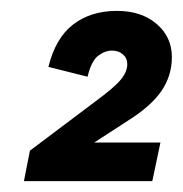

<svg xmlns="http://www.w3.org/2000/svg" viewBox="-20 -717 336 353"><path d="M121 -434 35 -440 156 -531Q190 -556 202 -570.5Q214 -585 214 -599Q214 -610 206 -617Q198 -624 186 -624Q173 -624 160.5 -614.5Q148 -605 141 -576L69 -594Q82 -647 114.5 -672Q147 -697 195 -697Q240 -697 268 -673Q296 -649 296 -612Q296 -578 277 -550Q258 -522 215 -495ZM24 -384 35 -440 68 -455H275L260 -384Z"/></svg>

Font: Radio Canada Big Medium
Style: Italic
Weight: 500
Italic angle: -12°
Designer: Étienne Aubert Bonn
Foundry: Coppers and Brasses
Version: Version 1.001